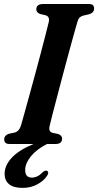

<svg xmlns="http://www.w3.org/2000/svg" viewBox="-20 -720 490 960"><path d="M228 -89.5Q221.5 -62 242.5 -56L271 -50Q290.5 -42.5 290.5 -27Q290.5 0 257.5 0H215Q163 26.5 134.5 61.5Q106 96.5 106 129.5Q105.5 168 139 168Q168 168 192.5 142Q205 131 214 133.5Q219 135 220.8 141.8Q222.5 148.5 214.5 160Q199.5 183.5 167 201.5Q134.5 219.5 93 219.5Q48 219.5 25.5 201Q3 182.5 3 149Q3 108 38 69.5Q73 31 147.5 0H29Q12.5 0 6.8 -6.5Q1 -13 1 -23.5Q1 -33.5 7.5 -40.8Q14 -48 24 -51L52.5 -57Q76 -63 85 -93Q91 -113.5 102 -153.2Q113 -193 127 -243.8Q141 -294.5 155.8 -349.2Q170.5 -404 184.2 -455.5Q198 -507 208.2 -547.8Q218.5 -588.5 224 -611Q229.5 -637 208.5 -643.5L180.5 -650Q161.5 -657.5 161.5 -673Q161.5 -700 196 -700H423.5Q439.5 -700 445 -693.8Q450.5 -687.5 450.5 -677.5Q450.5 -657 427 -649L396 -642Q384 -638.5 377.5 -631.8Q371 -625 366.5 -609Q359.5 -586 347.8 -543.2Q336 -500.5 321.5 -447Q307 -393.5 292 -337Q277 -280.5 263.8 -229.8Q250.5 -179 240.8 -141.8Q231 -104.5 228 -89.5Z"/></svg>

Font: Fraunces 72pt S050 SemiBold
Style: Italic
Weight: 600
Italic angle: -16°
Version: Version 1.000; ttfautohint (v1.8.3)